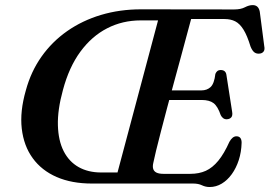

<svg xmlns="http://www.w3.org/2000/svg" viewBox="-20 -738 1084 772"><path d="M756.5 0H349.5Q268.5 0 208 -26.2Q147.5 -52.5 111.5 -102Q75.5 -151.5 67.5 -220.8Q59.5 -290 84 -375Q104.5 -450.5 147 -510.5Q189.5 -570.5 250.2 -613Q311 -655.5 386.2 -678Q461.5 -700.5 547 -700.5L921.5 -700Q948 -700 964.8 -708.8Q981.5 -717.5 996 -717.5Q1019.5 -717.5 1024.5 -691L1042.5 -552.5Q1045.5 -538.5 1040 -531Q1034.5 -523.5 1024 -522.5Q1012 -521 1003.2 -527.2Q994.5 -533.5 987.5 -550.5Q974 -595 959 -619Q944 -643 925.8 -652.2Q907.5 -661.5 882.5 -661.5H748.5Q741.5 -636.5 731 -596.8Q720.5 -557 707.2 -508.5Q694 -460 679.8 -407.8Q665.5 -355.5 652 -304.5Q638.5 -253.5 627 -209.2Q615.5 -165 607.5 -132Q599.5 -99 596.5 -83.5Q593 -69 596 -59Q599 -49 609.2 -44Q619.5 -39 637.5 -39H745Q780.5 -39 807.5 -51.2Q834.5 -63.5 857.8 -91.8Q881 -120 902.5 -168Q915 -190 930.5 -190Q951.5 -190 951.5 -164Q950.5 -126.5 940 -94.2Q929.5 -62 912 -37.8Q894.5 -13.5 871.8 0.2Q849 14 823 14Q806.5 14 792 7Q777.5 0 756.5 0ZM233 -376Q211 -296 212.8 -234.2Q214.5 -172.5 236 -130.2Q257.5 -88 296 -66.2Q334.5 -44.5 386.5 -44.5H452.5L615.5 -656H546Q472.5 -656 410.8 -624.2Q349 -592.5 303.2 -530.2Q257.5 -468 233 -376ZM614 -374.5H789.5Q812.5 -374.5 827 -388.2Q841.5 -402 846 -441Q849.5 -449 854.5 -452.8Q859.5 -456.5 867 -456.5Q878 -456.5 883.8 -451Q889.5 -445.5 890.5 -436L913.5 -288Q916 -273 909.8 -266Q903.5 -259 892.5 -258.5Q884 -258 877.8 -262.5Q871.5 -267 867.5 -275Q855.5 -310.5 838.8 -323.2Q822 -336 791 -336H602Z"/></svg>

Font: Fraunces Medium
Style: Italic
Weight: 500
Italic angle: -16°
Version: Version 1.000;[b76b70a41]